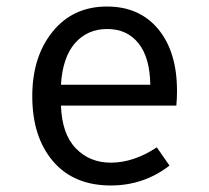

<svg xmlns="http://www.w3.org/2000/svg" viewBox="-20 -558 640 589"><path d="M167 -234Q170 -147 212.5 -103Q255 -59 320 -59Q390 -59 461 -106L500 -50Q421 11 320 11Q206 11 142.5 -63.5Q79 -138 79 -263Q79 -384 141.5 -461Q204 -538 308 -538Q408 -538 465.5 -468.5Q523 -399 523 -279Q523 -256 521 -234ZM167 -298H441Q440 -381 405 -425Q370 -469 309 -469Q248 -469 210 -425.5Q172 -382 167 -298Z"/></svg>

Font: Fira Mono
Style: Regular
Weight: 400
Designer: Carrois Corporate & Edenspiekermann AG
Foundry: Carrois Corporate GbR & Edenspiekermann AG
Version: Version 3.206;PS 003.206;hotconv 1.0.70;makeotf.lib2.5.58329